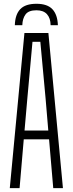

<svg xmlns="http://www.w3.org/2000/svg" viewBox="-20 -970 376 990"><path d="M168 -950.5Q224 -950.5 250.2 -922.5Q276.5 -894.5 278.5 -840H241Q240.5 -876.5 222.2 -896.8Q204 -917 168 -917Q127.5 -917 111.8 -895.8Q96 -874.5 95 -840H56.5Q58 -895 84.5 -922.8Q111 -950.5 168 -950.5ZM30.5 0 106 -800H229.5L304.5 0H254.5L233 -251.5H102.5L81 0ZM106.5 -297H229L215 -463L188 -754.5H147.5L121 -462.5Z"/></svg>

Font: Big Shoulders Text Thin ExtraLight
Style: Regular
Weight: 250
Version: Version 2.002